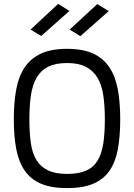

<svg xmlns="http://www.w3.org/2000/svg" viewBox="-20 -957 691 987"><path d="M325 -63Q385 -63 423 -80Q461 -97 482 -132Q503 -167 511 -219.5Q519 -272 519 -344Q519 -413 511 -467Q503 -521 481 -557.5Q459 -594 421.5 -613.5Q384 -633 325 -633Q265 -633 227.5 -614Q190 -595 168.5 -558Q147 -521 139 -467Q131 -413 131 -344Q131 -275 138.5 -222Q146 -169 167.5 -134Q189 -99 227 -81Q265 -63 325 -63ZM325 10Q244 10 191 -12.5Q138 -35 107 -80Q76 -125 63.5 -191Q51 -257 51 -344Q51 -430 63.5 -497.5Q76 -565 107.5 -611.5Q139 -658 192 -682Q245 -706 325 -706Q405 -706 458 -682Q511 -658 542 -611.5Q573 -565 585.5 -498Q598 -431 598 -344Q598 -255 585.5 -188.5Q573 -122 542 -78Q511 -34 458 -12Q405 10 325 10ZM480 -936 539 -900 393 -771 338 -805ZM279 -937 337 -901 192 -772 137 -805Z"/></svg>

Font: Panefresco 400wt
Style: Regular
Weight: 400
Foundry: Campivisivi & Chank Co
Version: Version 1.002